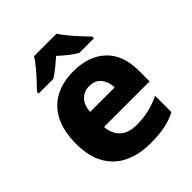

<svg xmlns="http://www.w3.org/2000/svg" viewBox="-214 -895 1034 1034"><g transform="rotate(-45 303.5 -378.0)"><path d="M310 -559Q427 -559 495 -495.5Q563 -432 563 -309V-230H216Q219 -177 252 -145Q285 -113 348 -113Q399 -113 441.5 -123Q484 -133 529 -154V-30Q489 -9 443 0.5Q397 10 329 10Q247 10 182.5 -20Q118 -50 81.5 -112.5Q45 -175 45 -271Q45 -368 78 -432Q111 -496 171 -527.5Q231 -559 310 -559ZM315 -442Q276 -442 250 -416.5Q224 -391 220 -340H407Q406 -383 383 -412.5Q360 -442 315 -442ZM390 -766Q405 -743 427.5 -715.5Q450 -688 474 -662.5Q498 -637 515 -619V-606H404Q378 -621 354 -640Q330 -659 304 -683Q277 -659 254.5 -641Q232 -623 206 -606H94V-619Q113 -638 136.5 -663.5Q160 -689 182.5 -716Q205 -743 219 -766Z"/></g></svg>

Font: Noto Sans Canadian Aboriginal ExtraBold
Style: Regular
Weight: 800
Designer: Monotype Design Team, Typotheque's Kevin King
Foundry: Monotype Imaging Inc.
Version: Version 2.004; ttfautohint (v1.8.4.7-5d5b)